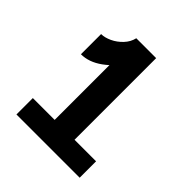

<svg xmlns="http://www.w3.org/2000/svg" viewBox="-196 -871 1011 1011"><g transform="rotate(45 310.0 -365.0)"><path d="M244.3 -730H348.2Q346.6 -672.9 309.4 -610.2Q272.2 -547.6 214.7 -506Q157.2 -464.3 97.7 -464.3V-614.6Q124.2 -614.6 155.7 -629.2Q187.2 -643.9 212 -670.4Q236.9 -696.9 244.3 -730ZM244.3 0V-730H392.3V0ZM81.8 -122.1H552.8V0H81.8Z"/></g></svg>

Font: Monaspace Neon Var
Style: Regular
Weight: 400
Designer: Riley Cran and the Lettermatic Team
Version: Version 1.000 (Monaspace Neon Var)